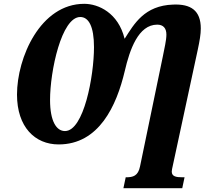

<svg xmlns="http://www.w3.org/2000/svg" viewBox="-20 -745 1091 1005"><path d="M626 240H934L946 183H936C902 183 879 179 879 153C879 147 881 137 886 115L1015 -484C1025 -531 1031 -565 1031 -596C1031 -690 979 -725 886 -721C736 -716 682 -620 633 -543H632C599 -677 496 -725 421 -725C191 -725 69 -443 69 -250C69 -80 163 11 287 11C498 11 590 -191 633 -373C659 -485 704 -616 803 -616C834 -616 851 -598 851 -564C851 -533 840 -490 832 -448L713 126C703 176 676 183 641 183H638ZM320 -59C276 -59 242 -109 242 -222C242 -373 302 -656 400 -656C444 -656 472 -607 472 -498C472 -348 419 -59 320 -59Z"/></svg>

Font: Noto Serif ExtraCondensed Black
Style: Italic
Weight: 900
Width: 2
Italic angle: -12°
Designer: Monotype Design Team
Foundry: Monotype Imaging Inc.
Version: Version 2.014